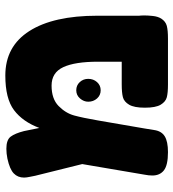

<svg xmlns="http://www.w3.org/2000/svg" viewBox="16 -682 666 739"><g transform="rotate(-90 349.5 -313.0)"><path d="M35 0ZM647 -26Q636 -9 619 -4.5Q602 0 570 0H393Q361 0 344 -4.5Q327 -9 315.5 -28Q304 -47 304 -89Q304 -130 315.5 -149.5Q327 -169 344.5 -173.5Q362 -178 394 -178H481V-269Q481 -358 460 -403Q439 -448 389 -448Q338 -448 310.5 -421Q283 -394 274 -361Q265 -328 255 -270L224 -90Q222 -81 218 -53Q214 -25 194 -12.5Q174 0 133 0Q83 0 63 -15.5Q43 -31 43 -60Q43 -74 46 -89L87 -330L42 -511Q41 -517 38 -531Q35 -545 35 -554Q35 -578 51 -593.5Q67 -609 108 -618Q128 -622 146 -622Q180 -622 192.5 -605.5Q205 -589 214 -554L226 -495Q250 -559 294.5 -592.5Q339 -626 428 -626Q540 -626 599 -533.5Q658 -441 658 -272V-111Q659 -105 659 -89Q659 -76 657 -58Q655 -39 647 -26ZM415 -307Q415 -287 402.5 -273Q390 -259 371 -259Q352 -259 339.5 -273Q327 -287 327 -307Q327 -324 339.5 -338.5Q352 -353 371 -353Q390 -353 402.5 -339.5Q415 -326 415 -307Z"/></g></svg>

Font: Fredoka One
Style: Regular
Weight: 400
Designer: Milena B. Brandão, Ben Nathan
Version: Version 2.000; ttfautohint (v1.5.33-1714) -l 8 -r 50 -G 200 